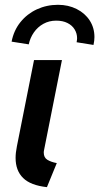

<svg xmlns="http://www.w3.org/2000/svg" viewBox="-20 -771 413 799"><path d="M44.9 -113.8Q44.9 -135.3 50.3 -162.1L121.6 -521H237.8L163.6 -147.9Q162.1 -141.6 162.1 -136.2Q162.1 -115.2 177.2 -106Q192.4 -96.7 216.3 -92.3L175.3 7.8Q107.4 0.5 76.2 -30.3Q44.9 -61 44.9 -113.8ZM300.8 -611.8Q300.8 -631.8 290.5 -648.7Q280.3 -665.5 260.7 -675.3Q241.2 -685.1 213.9 -685.1Q184.6 -685.1 160.6 -671.9Q136.7 -658.7 121.1 -636.2Q105.5 -613.8 99.6 -586.4L28.3 -597.7Q37.1 -644 64.9 -678.7Q92.8 -713.4 133.5 -732.2Q174.3 -751 221.2 -751Q264.2 -751 298.8 -733.6Q333.5 -716.3 353.3 -685.8Q373 -655.3 373 -616.7Q373 -602.1 369.1 -584L298.8 -595.2Q300.8 -606 300.8 -611.8Z"/></svg>

Font: Reddit Sans Fudge SmBold Italic
Style: Regular
Weight: 600
Italic angle: -11.25°
Designer: Stephen Hutchings
Version: Version 1.013